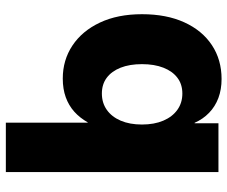

<svg xmlns="http://www.w3.org/2000/svg" viewBox="-80 -688 778 657"><g transform="rotate(-90 308.5 -359.0)"><path d="M367.2 10.7Q331.5 10.7 302.2 -0.2Q272.9 -11.2 251.5 -32Q230 -52.7 217.3 -81.5H215.8V0H48.8V-727.5H217.8V-447.3H218.8Q234.4 -474.6 255.4 -493.4Q276.4 -512.2 304.7 -522.5Q333 -532.7 368.7 -532.7Q432.1 -532.7 481.9 -499.5Q531.7 -466.3 560.3 -405.5Q588.9 -344.7 588.9 -261.7Q588.9 -177.7 561 -116.7Q533.2 -55.7 483.2 -22.5Q433.1 10.7 367.2 10.7ZM317.4 -123.5Q349.1 -123.5 371.3 -140.4Q393.6 -157.2 405.8 -188.2Q418 -219.2 418 -261.7Q418 -304.2 405.8 -335Q393.6 -365.7 371.3 -382.3Q349.1 -398.9 317.4 -398.9Q285.6 -398.9 261.7 -382.1Q237.8 -365.2 224.6 -334.5Q211.4 -303.7 211.4 -261.7Q211.4 -219.7 224.6 -188.7Q237.8 -157.7 261.7 -140.6Q285.6 -123.5 317.4 -123.5Z"/></g></svg>

Font: Inter 28pt ExtraBold
Style: Regular
Weight: 800
Designer: Rasmus Andersson
Foundry: rsms
Version: Version 4.001;git-66647c0bb